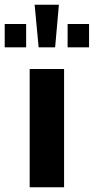

<svg xmlns="http://www.w3.org/2000/svg" viewBox="-60 -795 398 815"><path d="M318 -594H227V-693H318ZM190 -775 174 -594H104L87 -775ZM51 -594H-40V-693H51ZM212 0H66V-502H212Z"/></svg>

Font: cwTeXHei
Style: Medium
Weight: 500
Version: Version 1.17